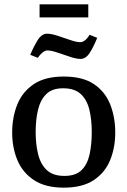

<svg xmlns="http://www.w3.org/2000/svg" viewBox="-20 -853 586 883"><path d="M273 10Q189 10 136.5 -24.5Q84 -59 60 -116.5Q36 -174 36 -243Q36 -315 60 -373.5Q84 -432 136 -466.5Q188 -501 273 -501Q360 -501 411.5 -466.5Q463 -432 486.5 -373.5Q510 -315 510 -243Q510 -174 486.5 -116.5Q463 -59 411 -24.5Q359 10 273 10ZM276 -44Q328 -44 355 -70.5Q382 -97 392 -143Q402 -189 402 -246Q402 -303 391 -348.5Q380 -394 351.5 -420.5Q323 -447 270 -447Q220 -447 193 -420.5Q166 -394 155 -348.5Q144 -303 144 -246Q144 -189 155.5 -143Q167 -97 195.5 -70.5Q224 -44 276 -44ZM350 -582Q331 -582 301.5 -592Q272 -602 243.5 -611.5Q215 -621 198 -621Q189 -621 181 -615.5Q173 -610 166 -602.5Q159 -595 154 -587L119 -601Q136 -641 154 -669.5Q172 -698 197 -698Q216 -698 245 -688.5Q274 -679 303 -669Q332 -659 349 -659Q358 -659 366.5 -664.5Q375 -670 381.5 -678Q388 -686 392 -693L427 -679Q411 -639 393 -610.5Q375 -582 350 -582ZM162 -773V-833H386V-773Z"/></svg>

Font: Manuale Medium
Style: Regular
Weight: 500
Designer: Eduardo Tunni / Pablo Cosgaya
Foundry: Eduardo Tunni / Pablo Cosgaya
Version: Version 1.002